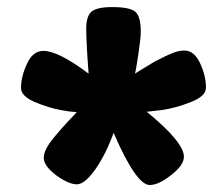

<svg xmlns="http://www.w3.org/2000/svg" viewBox="-20 -800 608 548"><path d="M40 -548.8Q40 -581.5 57.1 -618.2Q73.7 -654.8 104 -654.8Q146.5 -654.8 232.9 -589.8Q226.1 -679.2 226.1 -719.2Q226.1 -752 240.2 -766.1Q255.4 -779.8 300.8 -779.8Q349.6 -779.8 365.7 -766.8Q381.8 -753.9 381.8 -710Q381.8 -690.9 375 -646Q367.2 -594.7 365.2 -589.8Q374 -595.7 382.6 -600.8Q391.1 -606 401.9 -612.3Q412.6 -618.7 420.9 -624Q458 -643.1 466.8 -646Q488.3 -655.8 505.9 -655.8Q534.2 -655.8 550.8 -620.1Q567.9 -583.5 567.9 -549.8Q567.9 -525.4 524.9 -508.8Q482.4 -491.7 440.9 -485.8L398.9 -481Q504.9 -394 504.9 -353Q504.9 -328.1 467.8 -299.8Q432.6 -272 407.2 -272Q368.7 -272 304.2 -420.9Q282.2 -359.9 252.9 -317.9Q222.2 -273.9 199.2 -273.9Q176.3 -273.9 140.1 -299.8Q106.4 -325.7 105 -347.2Q103.5 -368.7 127.9 -399.9Q148.9 -427.2 199.2 -480L177.2 -481.9Q167.5 -483.4 153.8 -485.8Q120.6 -491.7 79.1 -508.8Q40 -525.9 40 -548.8Z"/></svg>

Font: GGS TheRock Black
Style: Regular
Weight: 900
Designer: Rodrigo Fuenzalida (2012); Goodgame Studios (2014)
Foundry: Rodrigo Fuenzalida,2012;  GGS,2014
Version: Version 1.002 | FøM Mod